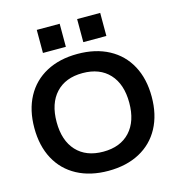

<svg xmlns="http://www.w3.org/2000/svg" viewBox="-134 -1065 1100 1190"><g transform="rotate(-15 415.5 -469.5)"><path d="M39 -365Q39 -480 84.5 -564.5Q130 -649 215 -694.5Q300 -740 415 -740Q531 -740 616 -694.5Q701 -649 746.5 -564.5Q792 -480 792 -365Q792 -250 746.5 -165.5Q701 -81 616 -35.5Q531 10 415 10Q300 10 215 -35.5Q130 -81 84.5 -165.5Q39 -250 39 -365ZM415 -113Q525 -113 586.5 -179.5Q648 -246 648 -365Q648 -484 586.5 -550.5Q525 -617 415 -617Q305 -617 243.5 -550.5Q182 -484 182 -365Q182 -246 243.5 -179.5Q305 -113 415 -113ZM470 -949H618V-801H470ZM211 -949H358V-801H211Z"/></g></svg>

Font: Enso
Style: Bold
Weight: 700
Designer: Coji Morishita
Foundry: UNDERFOREST DESIGN
Version: Version 1.000